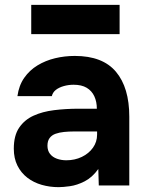

<svg xmlns="http://www.w3.org/2000/svg" viewBox="-20 -766 608 793"><path d="M222 7Q186 7 152.5 -2.5Q119 -12 93 -32Q67 -52 52 -82Q37 -112 37 -152Q37 -206 59 -238.5Q81 -271 118 -288Q155 -305 203.5 -311Q252 -317 304 -317H380Q380 -346 369.5 -368.5Q359 -391 338 -403.5Q317 -416 284 -416Q263 -416 243.5 -410.5Q224 -405 211 -395Q198 -385 194 -369H52Q58 -413 80 -444.5Q102 -476 135 -496Q168 -516 207.5 -525.5Q247 -535 289 -535Q404 -535 459 -469.5Q514 -404 514 -284V0H388L386 -68Q361 -33 329.5 -17Q298 -1 269 3Q240 7 222 7ZM254 -104Q289 -104 318 -118Q347 -132 364 -156Q381 -180 381 -210V-223H285Q264 -223 244.5 -221Q225 -219 209.5 -213.5Q194 -208 185 -196Q176 -184 176 -164Q176 -144 186.5 -130.5Q197 -117 215 -110.5Q233 -104 254 -104ZM109 -625V-746H474V-625Z"/></svg>

Font: Onest
Style: Bold
Weight: 700
Designer: Dmitri Voloshin, Andrey Kudryavtsev
Foundry: Dmitri Voloshin, Andrey Kudryavtsev
Version: Version 1.000;gftools[0.9.33]